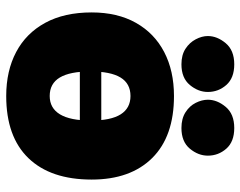

<svg xmlns="http://www.w3.org/2000/svg" viewBox="-98 -656 774 618"><g transform="rotate(90 289.0 -347.0)"><path d="M289 20Q208 20 147.5 -12Q87 -44 53.5 -105.5Q20 -167 20 -255Q20 -338 53.5 -397.5Q87 -457 147.5 -488.5Q208 -520 289 -520Q419 -520 488.5 -450Q558 -380 558 -255Q558 -123 489 -51.5Q420 20 289 20ZM289 -120Q328 -120 348 -153Q368 -186 368 -252Q368 -317 348 -348.5Q328 -380 289 -380Q249 -380 229.5 -348Q210 -316 210 -251Q210 -185 229.5 -152.5Q249 -120 289 -120ZM62 -217V-286H517V-217ZM187 -544Q157 -544 137 -557Q117 -570 106.5 -590Q96 -610 96 -629Q96 -659 119 -686.5Q142 -714 187 -714Q231 -714 253.5 -688.5Q276 -663 276 -629Q276 -598 253.5 -571Q231 -544 187 -544ZM392 -544Q362 -544 341.5 -557Q321 -570 311 -590Q301 -610 301 -629Q301 -659 324 -686.5Q347 -714 392 -714Q436 -714 458.5 -688.5Q481 -663 481 -629Q481 -598 458.5 -571Q436 -544 392 -544Z"/></g></svg>

Font: Moderustic ExtraBold
Style: Regular
Weight: 800
Designer: Tural Alisoy
Foundry: TAFT Foundry
Version: Version 2.120